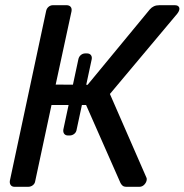

<svg xmlns="http://www.w3.org/2000/svg" viewBox="-20 -720 711 740"><path d="M242.6 -197.8Q232.4 -197.8 227.6 -204.1Q222.7 -210.5 224.1 -220.7L282 -491.3Q284 -501.5 291.6 -507.9Q299.1 -514.2 309.3 -514.2H314.8Q325 -514.2 330.2 -507.9Q335.4 -501.5 333.4 -491.3L275.4 -220.7Q274.1 -210.5 266.2 -204.1Q258.3 -197.8 248.1 -197.8ZM654.2 -700Q662.4 -700 667.1 -695.9Q671.8 -691.9 671.4 -685.3Q671.1 -677.5 663 -667L403.6 -357.8L544.7 -34.6Q545.9 -32.1 545.5 -27.7Q544.9 -17.9 536.7 -8.9Q528.5 0 517.1 0H468.3Q457.2 0 452.2 -4.6Q447.1 -9.2 444.3 -14.9L311.8 -315.3H178.5L115.9 -22.9Q114.7 -12.7 106.9 -6.4Q99 0 88 0H36.6Q26.4 0 21.6 -6.3Q16.7 -12.6 17.9 -22.9L157.5 -676.3Q159.5 -687.3 167 -693.6Q174.4 -700 184.6 -700H236Q247 -700 252.3 -693.6Q257.6 -687.3 255.6 -676.3L194.6 -394L317.7 -393.2L557.4 -683.7Q564.2 -691.7 573.2 -695.8Q582.2 -700 594.9 -700Z"/></svg>

Font: Rubik Light
Style: Italic
Weight: 300
Italic angle: -12°
Designer: Hubert and Fischer
Foundry: Hubert and Fischer
Version: Version 2.300;gftools[0.9.30]